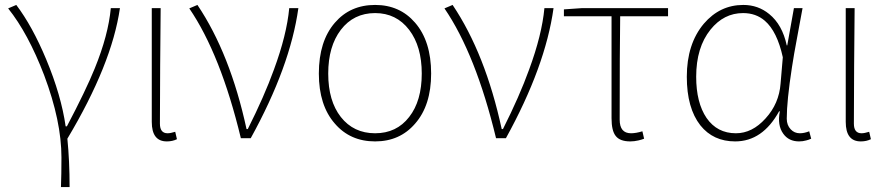

<svg xmlns="http://www.w3.org/2000/svg" viewBox="-20 -560 3597 778"><path d="M227 198Q229 147 229 78Q229 -69 159 -255Q94 -425 13 -526L46 -540Q111 -454 167 -320Q228 -174 246 -48H251Q328 -194 364 -283Q419 -418 429 -527H466Q433 -299 253 2Q262 92 262 198Z M595 -66V-527H631L630 -409L629 -293Q628 -153 628 -59Q628 -20 659 -20Q671 -20 690 -26L697 4Q679 13 656 13Q595 13 595 -66Z M956 0Q874 -340 747 -526L780 -540Q913 -342 979 -37H984Q1051 -170 1090 -278Q1142 -419 1152 -527H1189Q1156 -290 996 0Z M1337 -59Q1272 -133 1272 -262Q1272 -393 1337 -468Q1399 -540 1500 -540Q1600 -540 1662 -468Q1727 -393 1727 -262Q1727 -133 1662 -59Q1600 13 1500 13Q1399 13 1337 -59ZM1638 -86Q1689 -151 1689 -262Q1689 -372 1638 -439Q1586 -507 1500 -507Q1413 -507 1361 -439Q1310 -372 1310 -262Q1310 -151 1361 -86Q1413 -20 1500 -20Q1587 -20 1638 -86Z M1990 0Q1908 -340 1781 -526L1814 -540Q1947 -342 2013 -37H2018Q2085 -170 2124 -278Q2176 -419 2186 -527H2223Q2190 -290 2030 0Z M2475 -9Q2458 -30 2458 -81V-494H2265V-522L2337 -527H2687V-494H2493Q2491 -353 2491 -75Q2491 -20 2537 -20Q2557 -20 2583 -28L2590 2Q2580 6 2567 9Q2550 13 2534 13Q2492 13 2475 -9Z M2818 -52Q2763 -122 2763 -249Q2763 -382 2832 -464Q2897 -540 2992 -540Q3052 -540 3097 -503Q3150 -460 3168 -376H3170L3197 -527H3232Q3218 -453 3210 -408Q3197 -340 3189 -287Q3168 -151 3168 -79Q3168 -53 3184 -36Q3199 -20 3221 -20Q3239 -20 3259 -28L3267 2Q3256 7 3247 9Q3233 13 3218 13Q3176 13 3154 -18Q3129 -52 3140 -109H3137Q3070 13 2959 13Q2870 13 2818 -52ZM3082 -80Q3137 -140 3143 -222L3152 -328Q3129 -433 3079 -476Q3043 -507 2991 -507Q2913 -507 2859 -440Q2801 -368 2801 -249Q2801 -144 2843 -82Q2886 -20 2962 -20Q3028 -20 3082 -80Z M3407 -66V-527H3443L3442 -409L3441 -293Q3440 -153 3440 -59Q3440 -20 3471 -20Q3483 -20 3502 -26L3509 4Q3491 13 3468 13Q3407 13 3407 -66Z"/></svg>

Font: Noto Sans CJK TC Thin
Style: Regular
Weight: 250
Designer: Ryoko NISHIZUKA ???? (kana & ideographs); Paul D. Hunt (Latin, Greek & Cyrillic); Wenlong ZHANG ??? (bopomofo); Sandoll 
Foundry: Adobe Systems Incorporated
Version: Version 1.004 January 19, 2016